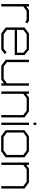

<svg xmlns="http://www.w3.org/2000/svg" viewBox="1312 -1957 647 3311"><g transform="rotate(90 1635.5 -301.5)"><path d="M359 -413 326 -437H168L91 -380V0H50V-478H91V-429L155 -478H340L384 -445Z M495 -232V-98L571 -41H822L884 -93L911 -61L836 0H558L454 -77V-401L557 -477H836L930 -400V-232ZM889 -381 822 -438H571L495 -380V-271H889Z M1417 0V-46L1353 0H1114L1010 -77V-477H1051V-98L1127 -41H1340L1417 -98V-476H1457V0Z M1964 0V-380L1887 -438H1675L1598 -380V-1H1557V-477H1598V-430L1661 -477H1900L2005 -401V0Z M2095 -556V-605H2135V-556ZM2095 0V-478H2135V0Z M2589 2H2329L2225 -75V-401L2329 -477H2589L2693 -401V-75ZM2652 -381 2575 -438H2343L2266 -381V-96L2343 -39H2575L2652 -96Z M3190 0V-380L3113 -438H2901L2824 -380V-1H2783V-477H2824V-430L2887 -477H3126L3231 -401V0Z"/></g></svg>

Font: Turret Road Light
Style: Regular
Weight: 300
Designer: Noponies
Foundry: Noponies
Version: Version 1.001; ttfautohint (v1.8)